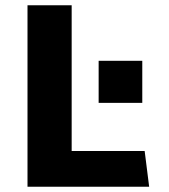

<svg xmlns="http://www.w3.org/2000/svg" viewBox="-20 -706 640 726"><path d="M84 0V-686H251V-135H527L544 0ZM353 -317V-476H518V-317Z"/></svg>

Font: Chivo Mono
Style: Bold
Weight: 700
Monospace: yes
Designer: Hector Gatti
Foundry: Omnibus-Type
Version: Version 1.008; ttfautohint (v1.8.4.7-5d5b)